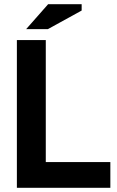

<svg xmlns="http://www.w3.org/2000/svg" viewBox="-20 -890 554 910"><path d="M503 0H60V-700H197V-122H503ZM208 -870H367V-840L207 -752H104Z"/></svg>

Font: PTSans
Style: Bold
Weight: 700
Designer: A.Korolkova, O.Umpeleva, V.Yefimov
Foundry: ParaType Ltd
Version: Version 2.003W OFL